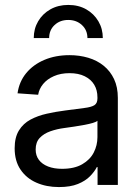

<svg xmlns="http://www.w3.org/2000/svg" viewBox="-20 -757 567 786"><path d="M221.2 8.8Q169.9 8.8 128.9 -9.3Q87.9 -27.3 64 -62.7Q40 -98.1 40 -149.9Q40 -194.8 57.6 -223.1Q75.2 -251.5 104.7 -267.3Q134.3 -283.2 171.4 -291.5Q208.5 -299.8 247.1 -304.7Q295.9 -311.5 325 -314.9Q354 -318.4 366.5 -326.4Q378.9 -334.5 378.9 -354V-358.4Q378.9 -388.2 365.7 -410.2Q352.5 -432.1 326.9 -444.8Q301.3 -457.5 264.6 -457.5Q228.5 -457.5 200.7 -445.3Q172.9 -433.1 156.5 -413.1Q140.1 -393.1 136.2 -369.1L51.8 -375Q58.6 -422.9 87.4 -457.8Q116.2 -492.7 161.9 -512Q207.5 -531.2 264.2 -531.2Q305.2 -531.2 341.3 -520.5Q377.4 -509.8 404.5 -487.8Q431.6 -465.8 447 -433.1Q462.4 -400.4 462.4 -356.4V0H379.4V-73.2H376.5Q367.2 -54.7 348.6 -35.6Q330.1 -16.6 299.1 -3.9Q268.1 8.8 221.2 8.8ZM233.9 -65.9Q284.2 -65.9 316.4 -84.5Q348.6 -103 363.8 -132.6Q378.9 -162.1 378.9 -195.8V-262.7Q374 -257.8 359.9 -253.7Q345.7 -249.5 325.9 -245.8Q306.2 -242.2 284.4 -238.8Q262.7 -235.4 243.2 -232.9Q212.9 -229 186 -219.5Q159.2 -210 142.6 -192.4Q126 -174.8 126 -145Q126 -120.1 139.2 -102.5Q152.3 -85 176.8 -75.4Q201.2 -65.9 233.9 -65.9ZM259.3 -736.8Q301.3 -736.8 333 -718.8Q364.7 -700.7 382.8 -669.9Q400.9 -639.2 400.9 -601.1H337.9Q337.9 -633.8 315.4 -654.5Q293 -675.3 259.3 -675.3Q225.6 -675.3 203.4 -654.5Q181.2 -633.8 181.2 -601.1H118.2Q118.2 -639.2 136.2 -669.9Q154.3 -700.7 186.3 -718.8Q218.3 -736.8 259.3 -736.8Z"/></svg>

Font: Inter 28pt
Style: Regular
Weight: 400
Designer: Rasmus Andersson
Foundry: rsms
Version: Version 4.001;git-66647c0bb